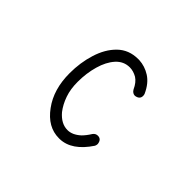

<svg xmlns="http://www.w3.org/2000/svg" viewBox="-150 -1031 1300 1300"><g transform="rotate(45 500.0 -380.5)"><path d="M532 -1C607 -3 674 -49 733 -138C736 -145 738 -152 738 -159C735 -186 722 -200 699 -200C685 -200 673 -194 664 -181C649 -157 634 -138 619 -123C603 -108 587 -98 572 -91C556 -84 541 -81 526 -81C485 -81 448 -101 414 -141C393 -168 376 -200 363 -237C350 -274 344 -315 344 -361C344 -416 351 -468 365 -517C379 -566 399 -605 426 -635C453 -665 486 -680 525 -680C548 -680 571 -673 594 -660C616 -646 634 -623 648 -592C657 -576 670 -568 685 -568C712 -572 725 -585 725 -607C725 -613 724 -619 722 -624C701 -671 673 -705 640 -726C607 -747 572 -758 535 -760H525C466 -760 417 -741 378 -703C339 -665 311 -616 292 -555C273 -494 264 -431 264 -364C264 -261 289 -175 340 -106C391 -36 452 -1 524 -1Z"/></g></svg>

Font: linja lipamanka normal
Style: Regular
Weight: 400
Version: Version 1.000;February 20, 2023;FontCreator 14.0.0.2901 64-b